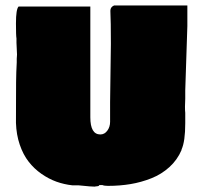

<svg xmlns="http://www.w3.org/2000/svg" viewBox="-20 -700 748 711"><path d="M41 -557.6Q39.1 -567.4 39.1 -613.3Q39.1 -666 48.8 -675.8H314.5V-265.6Q314.5 -202.1 351.6 -202.1Q367.2 -202.1 377.4 -216.1Q387.7 -230 387.7 -249V-321.3Q390.6 -535.2 390.6 -537.1Q390.6 -622.1 388.7 -660.2Q388.7 -673.8 402.3 -679.7H673.8V-603.5Q667.5 -418.5 666 -365.2V-335Q666 -329.1 665.5 -319.3Q665 -309.6 665 -305.7Q665 -289.1 666 -282.2V-244.1Q666 -176.3 652.3 -146.5V-144.5Q636.7 -107.9 607.4 -81.3Q578.1 -54.7 540.5 -39.8Q502.9 -24.9 463.4 -18.3Q423.8 -11.7 379.9 -11.7Q366.2 -11.7 359.4 -14.6H347.7Q347.7 -9.8 333 -9.8V-8.8Q322.3 -8.3 270.5 -13.7H248Q217.3 -17.1 188.7 -27.3Q160.2 -37.6 133.3 -56.4Q106.4 -75.2 86.2 -101.1Q65.9 -127 53.2 -164.1Q40.5 -201.2 39.1 -245.1Q39.6 -270.5 39.3 -315.4Q39.1 -360.4 39.6 -397.2Q40 -434.1 42 -468.8V-482.4Q42 -484.9 42.5 -490.2Q43 -495.6 43 -498Q43 -505.4 42 -520Q41 -534.7 41 -542V-558.6Z"/></svg>

Font: Bowlby One SC
Style: Regular
Weight: 400
Width: 1
Version: Version 1.2